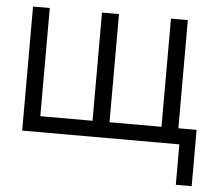

<svg xmlns="http://www.w3.org/2000/svg" viewBox="-49 -554 868 771"><g transform="rotate(5 385.0 -168.5)"><path d="M400 -64H609.5V-500H677.5V-64H751V163H687V0H53.5V-500H121V-64H331.5V-500H400Z"/></g></svg>

Font: Overused Grotesk Book
Style: Regular
Weight: 375
Version: Version 0.004